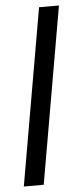

<svg xmlns="http://www.w3.org/2000/svg" viewBox="-52 -741 320 770"><g transform="rotate(-5 108.0 -355.5)"><path d="M215.8 -710.9 92.3 0H12.2L135.7 -710.9Z"/></g></svg>

Font: Roboto Condensed
Style: Bold Italic
Weight: 700
Italic angle: -12°
Designer: Christian Robertson
Foundry: Google
Version: Version 3.0